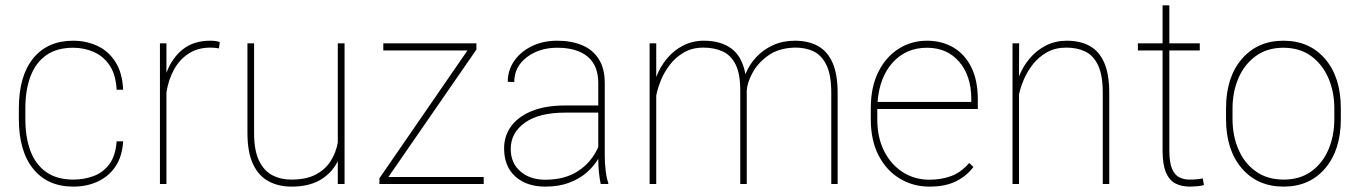

<svg xmlns="http://www.w3.org/2000/svg" viewBox="-20 -691 5107 721"><path d="M418 -160.2H442.4Q439 -103 413.3 -65.4Q387.7 -27.8 346.4 -9Q305.2 9.8 255.9 9.8Q158.7 9.8 104.7 -56.9Q50.8 -123.5 50.8 -244.1V-284.2Q50.8 -405.3 104.5 -471.7Q158.2 -538.1 254.9 -538.1Q303.7 -538.1 345.5 -518.8Q387.2 -499.5 413.3 -458.7Q439.5 -418 442.4 -354H418Q415 -410.2 392.1 -444.8Q369.1 -479.5 332.8 -495.6Q296.4 -511.7 254.9 -511.7Q193.4 -511.7 153.6 -483.6Q113.8 -455.6 94.5 -404.3Q75.2 -353 75.2 -284.2V-244.1Q75.2 -174.8 94.5 -123.8Q113.8 -72.8 153.8 -44.7Q193.8 -16.6 255.9 -16.6Q295.4 -16.6 331.3 -29.8Q367.2 -43 390.6 -74.5Q414.1 -106 418 -160.2Z M769.5 -538.1Q793 -538.1 805.2 -532.7L802.2 -509.3Q787.1 -512.2 770 -512.2Q723.1 -512.2 689 -490.2Q654.8 -468.3 633.8 -430.4Q612.8 -392.6 605 -344.2V0H580.6V-528.3H605V-417.5Q626 -473.6 666.7 -505.9Q707.5 -538.1 769.5 -538.1Z M1248.5 -528.3H1273.9V0H1248.5V-85.9Q1226.6 -41.5 1183.6 -15.9Q1140.6 9.8 1074.7 9.8Q1025.9 9.8 988.5 -10.3Q951.2 -30.3 930.2 -74.7Q909.2 -119.1 909.2 -192.9V-528.3H934.1V-191.9Q934.1 -127.4 952.1 -88.9Q970.2 -50.3 1002 -33.4Q1033.7 -16.6 1073.7 -16.6Q1129.9 -16.6 1165.8 -35.6Q1201.7 -54.7 1221.7 -86.2Q1241.7 -117.7 1248.5 -155.8Z M1438.5 -26.4H1796.4V0H1404.8V-21.5L1735.4 -501.5H1419.4V-528.3H1769V-504.9Z M2251 -106.4Q2251 -78.1 2254.4 -49.8Q2257.8 -21.5 2264.2 -4.4V0H2235.8Q2227.1 -40.5 2226.6 -94.7Q2210 -66.4 2182.6 -42.7Q2155.3 -19 2116.7 -4.6Q2078.1 9.8 2027.8 9.8Q1957.5 9.8 1915.3 -28.1Q1873 -65.9 1873 -133.8Q1873 -181.2 1899.7 -217.3Q1926.3 -253.4 1977.5 -274.2Q2028.8 -294.9 2101.6 -294.9H2226.6V-379.4Q2226.6 -445.3 2186.5 -478.5Q2146.5 -511.7 2072.8 -511.7Q2004.4 -511.7 1957.8 -475.8Q1911.1 -439.9 1911.1 -382.8L1886.7 -383.8Q1886.7 -426.8 1910.6 -461.7Q1934.6 -496.6 1976.6 -517.3Q2018.6 -538.1 2072.8 -538.1Q2125 -538.1 2165.3 -521.5Q2205.6 -504.9 2228.3 -469.5Q2251 -434.1 2251 -378.4ZM2027.8 -16.1Q2101.1 -16.1 2151.1 -48.8Q2201.2 -81.5 2226.6 -138.7V-268.1H2103Q2003.4 -268.1 1950.7 -230Q1897.9 -191.9 1897.9 -131.8Q1897.9 -78.6 1934.1 -47.4Q1970.2 -16.1 2027.8 -16.1Z M2964.8 -538.1Q3015.6 -538.1 3051.5 -518.3Q3087.4 -498.5 3106.4 -455.3Q3125.5 -412.1 3125.5 -341.8V0H3101.6V-341.8Q3101.6 -409.2 3083.7 -446.3Q3065.9 -483.4 3034.7 -498.3Q3003.4 -513.2 2962.9 -512.2Q2903.8 -510.3 2865 -482.7Q2826.2 -455.1 2806.2 -418.2Q2786.1 -381.3 2784.2 -351.6V0H2759.8V-351.6Q2759.8 -415 2741.9 -449.7Q2724.1 -484.4 2692.9 -498.3Q2661.6 -512.2 2621.6 -512.2Q2579.1 -512.2 2547.9 -493.9Q2516.6 -475.6 2495.4 -447.8Q2474.1 -419.9 2461.7 -389.2Q2449.2 -358.4 2444.3 -332V0H2419.4V-528.3H2444.3V-401.9Q2459 -440.4 2484.6 -471.2Q2510.3 -502 2545.4 -520Q2580.6 -538.1 2623 -538.1Q2687 -538.1 2727.1 -508.3Q2767.1 -478.5 2779.3 -412.1Q2793 -447.3 2819.3 -475.8Q2845.7 -504.4 2882.6 -521.2Q2919.4 -538.1 2964.8 -538.1Z M3651.9 -281.7H3274.4V-243.2Q3274.4 -174.3 3300.3 -123.3Q3326.2 -72.3 3370.6 -44.2Q3415 -16.1 3470.2 -16.1Q3513.7 -16.1 3551 -29.5Q3588.4 -43 3619.6 -79.1L3635.3 -64Q3610.8 -30.8 3570.6 -10.5Q3530.3 9.8 3470.2 9.8Q3409.2 9.8 3359.1 -20.3Q3309.1 -50.3 3279.5 -106.9Q3250 -163.6 3250 -243.2V-284.2Q3250 -364.7 3278.6 -421.4Q3307.1 -478 3355 -508.1Q3402.8 -538.1 3460.9 -538.1Q3516.6 -538.1 3559.8 -512.9Q3603 -487.8 3627.4 -438.7Q3651.9 -389.6 3651.9 -317.4ZM3460.9 -511.7Q3382.8 -511.7 3332.8 -456.8Q3282.7 -401.9 3275.4 -308.1H3627.4V-319.3Q3627.4 -406.2 3582 -459Q3536.6 -511.7 3460.9 -511.7Z M3985.8 -538.1Q4036.6 -538.1 4072.3 -518.3Q4107.9 -498.5 4126.7 -455.3Q4145.5 -412.1 4145.5 -341.8V0H4121.1V-341.8Q4121.1 -409.2 4103.5 -446Q4085.9 -482.9 4055.2 -497.6Q4024.4 -512.2 3984.4 -512.2Q3942.9 -512.2 3911.9 -494.9Q3880.9 -477.5 3859.4 -450.4Q3837.9 -423.3 3825 -393.1Q3812 -362.8 3806.6 -336.4V0H3782.2V-528.3H3807.1L3806.6 -415.5V-404.3Q3821.8 -442.4 3847.4 -472.4Q3873 -502.4 3908.2 -520.3Q3943.4 -538.1 3985.8 -538.1Z M4496.6 -21 4501 3.9Q4490.2 7.3 4474.4 8.5Q4458.5 9.8 4448.7 9.8Q4416.5 9.8 4393.6 -2.2Q4370.6 -14.2 4358.2 -43.9Q4345.7 -73.7 4345.7 -126.5V-501.5H4252.9V-528.3H4345.7V-670.9H4371.1V-528.3H4485.4V-501.5H4371.1V-126.5Q4371.1 -80.1 4381.6 -56.4Q4392.1 -32.7 4409.4 -24.7Q4426.8 -16.6 4446.8 -16.6Q4475.6 -16.6 4496.6 -21Z M4584 -284.2Q4584 -400.4 4643.1 -469.2Q4702.1 -538.1 4799.3 -538.1Q4897.9 -538.1 4956.5 -469.2Q5015.1 -400.4 5015.1 -284.2V-244.1Q5015.1 -127.9 4956.5 -59.1Q4897.9 9.8 4800.3 9.8Q4702.1 9.8 4643.1 -59.1Q4584 -127.9 4584 -244.1ZM4608.4 -244.1Q4608.4 -181.6 4630.6 -129.9Q4652.8 -78.1 4695.8 -47.4Q4738.8 -16.6 4800.3 -16.6Q4861.8 -16.6 4904.3 -47.4Q4946.8 -78.1 4968.8 -129.9Q4990.7 -181.6 4990.7 -244.1V-284.2Q4990.7 -345.7 4968.5 -397.5Q4946.3 -449.2 4903.6 -480.5Q4860.8 -511.7 4799.3 -511.7Q4738.3 -511.7 4695.6 -480.5Q4652.8 -449.2 4630.6 -397.5Q4608.4 -345.7 4608.4 -284.2Z"/></svg>

Font: Robert Sans Thin
Style: Regular
Weight: 100
Designer: Christian Robertson (extended by Adam Twardoch)
Foundry: Google
Version: Version 12.135;April 2, 2019;FontCreator 11.5.0.2425 64-bit;